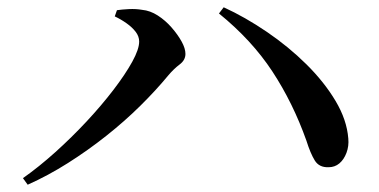

<svg xmlns="http://www.w3.org/2000/svg" viewBox="-20 -606 1040 527"><path d="M43 -117Q87 -148 132 -188.5Q177 -229 218 -273Q259 -317 291.5 -359.5Q324 -402 343 -436.5Q362 -471 362 -492Q362 -506 352.5 -518.5Q343 -531 327.5 -542Q312 -553 295 -561L301 -578Q314 -580 333.5 -581Q353 -582 370 -579Q392 -577 413 -563.5Q434 -550 451 -530.5Q468 -511 478.5 -492Q489 -473 489 -458Q489 -441 473 -429Q457 -417 441 -398Q408 -358 365 -315.5Q322 -273 271.5 -233Q221 -193 166.5 -158.5Q112 -124 56 -99ZM882 -147Q856 -146 844 -165.5Q832 -185 821 -220Q784 -324 727.5 -410Q671 -496 581 -569L594 -586Q653 -559 712.5 -518.5Q772 -478 821 -429.5Q870 -381 901 -329Q932 -277 936 -226Q938 -205 931 -186.5Q924 -168 911.5 -157.5Q899 -147 882 -147Z"/></svg>

Font: Noto Serif KR SemiBold
Style: Regular
Weight: 600
Designer: Ryoko NISHIZUKA 西塚涼子 (kana & ideographs); Frank Grießhammer (Latin, Greek & Cyrillic); Wenlong ZHANG 张文龙 (bopomofo); San
Foundry: Adobe
Version: Version 2.003-H1;hotconv 1.1.1;makeotfexe 2.6.0